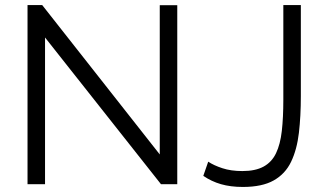

<svg xmlns="http://www.w3.org/2000/svg" viewBox="-20 -730 1293 761"><path d="M158.5 -581.4V0H89.1V-710H147.2L613.2 -117.9V-709.3H682.6V0H618ZM805.3 -89.2Q827.2 -74.5 861.3 -63.3Q895.4 -52 940.5 -52Q992.5 -52 1024.9 -69.8Q1057.2 -87.5 1074.1 -122.8Q1091 -158.1 1097 -211.2Q1103 -264.4 1103 -334.9V-710H1172.4V-349Q1172.4 -269.4 1164.7 -203.4Q1157 -137.4 1133.9 -89.1Q1110.8 -40.7 1064.9 -14.9Q1019 11 942.6 11Q893.8 11 855.8 0Q817.8 -11 785.8 -33Z"/></svg>

Font: Raleway Thin
Style: Regular
Weight: 100
Designer: Matt McInerney, Pablo Impallari, Rodrigo Fuenzalida
Foundry: Matt McInerney, Pablo Impallari, Rodrigo Fuenzalida
Version: Version 4.026